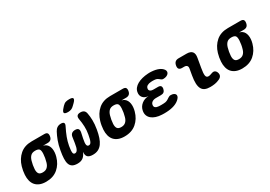

<svg xmlns="http://www.w3.org/2000/svg" viewBox="15 -1659 3570 2543"><g transform="rotate(-30 1800.0 -387.5)"><path d="M418 -425Q469 -413 491 -371.5Q513 -330 508 -270L504 -240Q502 -225 497 -210Q470 -111 399 -50.5Q328 10 218 10Q163 10 123.5 -6Q84 -22 59.5 -50.5Q35 -79 24.5 -120Q14 -161 17 -210Q19 -240 24 -270Q29 -300 38 -330Q67 -429 137 -489.5Q207 -550 317 -550H510Q542 -550 554 -535Q566 -520 561 -488Q556 -456 538 -440.5Q520 -425 488 -425ZM241 -120Q263 -120 280 -126Q297 -132 309.5 -143.5Q322 -155 331.5 -171.5Q341 -188 347 -210Q356 -240 361 -270Q366 -300 368 -330Q371 -384 354.5 -402Q338 -420 294 -420Q250 -420 225.5 -397Q201 -374 188 -330Q179 -300 174 -270Q169 -240 167 -210Q165 -166 181 -143Q197 -120 241 -120Z M1066 -560Q1101 -560 1120 -544Q1139 -528 1144 -496Q1153 -451 1154.5 -390.5Q1156 -330 1143 -254Q1132 -190 1115.5 -141Q1099 -92 1074.5 -58.5Q1050 -25 1015.5 -7.5Q981 10 933 10Q878 10 854.5 -13.5Q831 -37 836 -90Q816 -39 783.5 -14.5Q751 10 699 10Q650 10 622 -6.5Q594 -23 582.5 -56Q571 -89 573 -138.5Q575 -188 587 -254Q600 -330 622.5 -390.5Q645 -451 670 -497Q686 -528 710.5 -544Q735 -560 770 -560Q803 -560 812.5 -544Q822 -528 805 -496Q788 -462 774 -431Q760 -400 749 -370.5Q738 -341 730 -312Q722 -283 716 -251Q710 -216 708 -192Q706 -168 708 -153Q710 -138 717 -131.5Q724 -125 736 -125Q747 -125 757 -131Q767 -137 775 -151Q783 -165 789.5 -188Q796 -211 801 -246L813 -327Q817 -361 837 -377.5Q857 -394 890 -394Q924 -394 937 -377.5Q950 -361 944 -327L926 -243Q919 -209 917 -186.5Q915 -164 918 -150.5Q921 -137 928.5 -131Q936 -125 948 -125Q960 -125 969 -131.5Q978 -138 985.5 -153Q993 -168 999.5 -192Q1006 -216 1012 -251Q1018 -283 1020 -312Q1022 -341 1021 -370.5Q1020 -400 1016.5 -430.5Q1013 -461 1007 -495Q1002 -528 1017 -544Q1032 -560 1066 -560ZM1022 -683Q1002 -662 979.5 -653.5Q957 -645 931 -645Q880 -645 873.5 -664.5Q867 -684 905 -725L923 -745Q948 -771 971 -778Q994 -785 1025 -785Q1076 -785 1081.5 -765.5Q1087 -746 1048 -708Z M1618 -425Q1669 -413 1691 -371.5Q1713 -330 1708 -270L1704 -240Q1702 -225 1697 -210Q1670 -111 1599 -50.5Q1528 10 1418 10Q1363 10 1323.5 -6Q1284 -22 1259.5 -50.5Q1235 -79 1224.5 -120Q1214 -161 1217 -210Q1219 -240 1224 -270Q1229 -300 1238 -330Q1267 -429 1337 -489.5Q1407 -550 1517 -550H1710Q1742 -550 1754 -535Q1766 -520 1761 -488Q1756 -456 1738 -440.5Q1720 -425 1688 -425ZM1441 -120Q1463 -120 1480 -126Q1497 -132 1509.5 -143.5Q1522 -155 1531.5 -171.5Q1541 -188 1547 -210Q1556 -240 1561 -270Q1566 -300 1568 -330Q1571 -384 1554.5 -402Q1538 -420 1494 -420Q1450 -420 1425.5 -397Q1401 -374 1388 -330Q1379 -300 1374 -270Q1369 -240 1367 -210Q1365 -166 1381 -143Q1397 -120 1441 -120Z M2323 -485Q2334 -468 2332.5 -451.5Q2331 -435 2319.5 -422.5Q2308 -410 2288 -402Q2268 -394 2241 -394Q2229 -394 2220.5 -398.5Q2212 -403 2204.5 -409Q2197 -415 2189.5 -421.5Q2182 -428 2171 -433Q2164 -437 2154 -439Q2144 -441 2131 -442Q2118 -443 2105 -443Q2092 -443 2079 -442Q2045 -440 2022.5 -427Q2000 -414 1996 -389Q1991 -366 2007.5 -352Q2024 -338 2057 -338H2128Q2156 -338 2168 -324Q2180 -310 2175 -281Q2169 -252 2152.5 -238Q2136 -224 2107 -224H2030Q1995 -224 1972 -209Q1949 -194 1945 -168Q1940 -141 1957.5 -126.5Q1975 -112 2010 -110Q2028 -109 2046 -109Q2064 -109 2082 -110Q2098 -111 2110.5 -113Q2123 -115 2133 -120Q2145 -125 2155 -132Q2165 -139 2174.5 -145Q2184 -151 2194 -155.5Q2204 -160 2216 -160Q2243 -160 2260.5 -152Q2278 -144 2285 -131.5Q2292 -119 2288 -102.5Q2284 -86 2267 -68Q2234 -33 2181.5 -14.5Q2129 4 2062 7Q2044 8 2026 8Q2008 8 1990 7Q1940 5 1900.5 -8Q1861 -21 1835 -43Q1809 -65 1798 -95.5Q1787 -126 1794 -164Q1804 -221 1849.5 -257.5Q1895 -294 1958 -296Q1903 -298 1875 -331.5Q1847 -365 1856 -413Q1861 -445 1881.5 -470.5Q1902 -496 1934 -514Q1966 -532 2008 -543Q2050 -554 2099 -557Q2112 -558 2125.5 -558Q2139 -558 2151 -557Q2214 -553 2257.5 -535Q2301 -517 2323 -485Z M2748 -270Q2734 -193 2739.5 -159Q2745 -125 2777 -125Q2787 -125 2798.5 -127.5Q2810 -130 2825 -136Q2860 -150 2879.5 -141Q2899 -132 2909 -106Q2920 -76 2909.5 -53.5Q2899 -31 2870 -18Q2833 -1 2798.5 4.5Q2764 10 2728 10Q2681 10 2649.5 -3.5Q2618 -17 2601.5 -47.5Q2585 -78 2583 -126.5Q2581 -175 2593 -244L2609 -336Q2615 -366 2602.5 -381Q2590 -396 2560 -396H2530Q2496 -396 2482.5 -412.5Q2469 -429 2475 -463Q2481 -497 2500 -513.5Q2519 -530 2553 -530H2673Q2734 -530 2758.5 -500Q2783 -470 2772 -410Z M3418 -425Q3469 -413 3491 -371.5Q3513 -330 3508 -270L3504 -240Q3502 -225 3497 -210Q3470 -111 3399 -50.5Q3328 10 3218 10Q3163 10 3123.5 -6Q3084 -22 3059.5 -50.5Q3035 -79 3024.5 -120Q3014 -161 3017 -210Q3019 -240 3024 -270Q3029 -300 3038 -330Q3067 -429 3137 -489.5Q3207 -550 3317 -550H3510Q3542 -550 3554 -535Q3566 -520 3561 -488Q3556 -456 3538 -440.5Q3520 -425 3488 -425ZM3241 -120Q3263 -120 3280 -126Q3297 -132 3309.5 -143.5Q3322 -155 3331.5 -171.5Q3341 -188 3347 -210Q3356 -240 3361 -270Q3366 -300 3368 -330Q3371 -384 3354.5 -402Q3338 -420 3294 -420Q3250 -420 3225.5 -397Q3201 -374 3188 -330Q3179 -300 3174 -270Q3169 -240 3167 -210Q3165 -166 3181 -143Q3197 -120 3241 -120Z"/></g></svg>

Font: Maple Mono ExtraBold
Style: Italic
Weight: 800
Italic angle: -10°
Monospace: yes
Designer: subframe7536
Version: Version 7.200